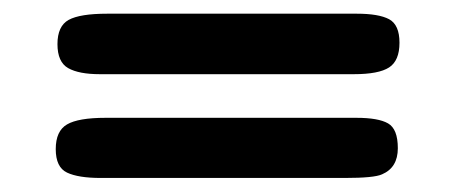

<svg xmlns="http://www.w3.org/2000/svg" viewBox="-20 -348 657 279"><path d="M498.5 -328.1Q530.3 -328.1 545.4 -320.1Q560.5 -312 560.5 -285.9Q560.5 -259.8 545.4 -250Q530.3 -240.2 494.1 -240.2H125Q94.7 -240.2 79.1 -249Q63.5 -257.8 63.5 -283.9Q63.5 -310.1 79.8 -319.1Q96.2 -328.1 135.7 -328.1ZM498 -176.8Q529.8 -176.8 543.9 -168.7Q558.1 -160.6 558.1 -132.6Q558.1 -104.5 535.2 -94.7Q523.9 -89.4 481 -89.4H126.5Q93.8 -89.4 77.4 -97.2Q61 -105 61 -131.3Q61 -157.7 77.4 -167.2Q93.8 -176.8 133.3 -176.8Z"/></svg>

Font: Corben
Style: Regular
Weight: 400
Designer: vernon adams
Foundry: vernon adams
Version: Version 1.101